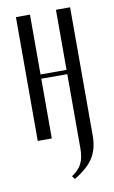

<svg xmlns="http://www.w3.org/2000/svg" viewBox="-79 -539 450 756"><g transform="rotate(-10 146.0 -161.5)"><path d="M40 -495.1H96.2V-255.9H200.2V-496.1H256.8V16.1Q256.8 69.3 234.4 105Q211.9 140.6 158.2 172.9L148.9 160.2Q176.3 142.6 188.2 119.4Q200.2 96.2 200.2 57.1V-238.8H96.2V0H40Z"/></g></svg>

Font: Moniqa Narrow Heading
Style: Regular
Weight: 400
Width: 4
Designer: Rajesh Rajput
Foundry: Rajesh Rajput
Version: Version 1.000